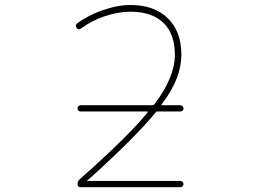

<svg xmlns="http://www.w3.org/2000/svg" viewBox="-20 -783 1040 780"><path d="M305.7 -22.5Q301.8 -22.5 298.3 -25.9Q294.9 -29.3 294.9 -34.2Q294.9 -45.9 302.7 -53.7Q501 -229.5 575.2 -321.3L579.1 -326.2Q582 -330.1 578.1 -330.1H307.6Q301.8 -330.1 298.3 -333.5Q294.9 -336.9 294.9 -342.3Q294.9 -347.7 298.3 -351.6Q301.8 -355.5 307.6 -355.5H599.6Q603.5 -355.5 606.4 -358.4Q690.4 -468.8 690.4 -560.5Q690.4 -645.5 643.6 -690.4Q596.7 -735.4 509.8 -735.4Q459 -735.4 401.4 -715.8Q351.6 -698.2 308.6 -667Q297.9 -659.2 291 -669.9Q288.1 -674.8 288.1 -678.7Q288.1 -683.6 293.9 -688.5Q339.8 -721.7 393.6 -740.2Q456.1 -762.7 509.8 -762.7Q606.4 -762.7 661.6 -709Q716.8 -655.3 716.8 -560.5Q716.8 -464.8 639.6 -363.3L636.7 -358.4Q633.8 -355.5 637.7 -355.5H711.9Q717.8 -355.5 721.7 -351.6Q725.6 -347.7 725.6 -342.3Q725.6 -336.9 721.7 -333.5Q717.8 -330.1 711.9 -330.1H619.1Q614.3 -330.1 612.3 -326.2Q527.3 -222.7 341.8 -55.7L335 -50.8Q334 -49.8 334.5 -48.8Q335 -47.9 335.9 -47.9H712.9Q717.8 -47.9 721.7 -43.9Q725.6 -40 725.6 -35.2Q725.6 -30.3 721.7 -26.4Q717.8 -22.5 712.9 -22.5Z"/></svg>

Font: Rounded-X Mgen+ 2m thin
Style: Regular
Weight: 100
Designer: [Source Han Sans]
Ryoko NISHIZUKA  (kana & ideographs); Paul D. Hunt (Latin, Greek & Cyrillic); Wenlong ZHANG  (bopomofo
Version: Version 1.059.20150602